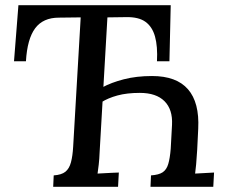

<svg xmlns="http://www.w3.org/2000/svg" viewBox="-20 -720 886 740"><path d="M560 0 562 -44Q592 -46 607 -56Q622 -66 628.5 -88Q635 -110 638 -147L643 -239Q646 -298 614 -330Q582 -362 519 -362Q469 -362 432.5 -352Q396 -342 371 -326L374 -383Q409 -402 457.5 -414.5Q506 -427 566 -427Q660 -427 704.5 -376Q749 -325 744 -224Q742 -176 740 -142.5Q738 -109 736 -87Q734 -65 732 -51L805 -55L802 0ZM638 -700 633 -484H585Q588 -541 577.5 -579Q567 -617 540.5 -636Q514 -655 466 -654L394 -653L364 -134Q363 -107 360.5 -85.5Q358 -64 356 -51Q369 -52 383.5 -52.5Q398 -53 412 -54Q426 -55 438 -55L435 0H185L187 -44Q217 -46 232 -58Q247 -70 253.5 -94.5Q260 -119 262 -155L291 -653L207 -652Q146 -652 115.5 -611Q85 -570 80 -484H34L51 -700Z"/></svg>

Font: Lora Medium
Style: Italic
Weight: 500
Italic angle: -3°
Designer: Olga Karpushina, Alexei Vanyashin (Cyrillic)
Foundry: Cyreal
Version: Version 3.004